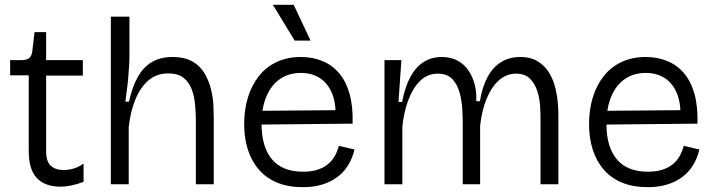

<svg xmlns="http://www.w3.org/2000/svg" viewBox="-20 -763 2960 795"><path d="M231 10Q199 10 174 1Q149 -8 132 -26.5Q115 -45 107 -72.5Q99 -100 99 -137V-451H22V-514H68Q91 -514 101.5 -523Q112 -532 114 -553L123 -630H171V-514H323V-450H171V-137Q171 -94 190.5 -76.5Q210 -59 243 -59Q262 -59 283 -64.5Q304 -70 326 -86V-10Q299 0 275 5Q251 10 231 10Z M439 0V-300V-694H516V-535Q516 -513 514.5 -489.5Q513 -466 511 -441.5Q509 -417 505.5 -392Q502 -367 499 -342H514Q528 -405 551.5 -446Q575 -487 610.5 -507Q646 -527 694 -527Q745 -527 777.5 -508Q810 -489 827.5 -458.5Q845 -428 853.5 -394Q862 -360 863.5 -328.5Q865 -297 865 -277V0H791V-262Q791 -293 788 -327.5Q785 -362 774.5 -391.5Q764 -421 741 -440Q718 -459 677 -459Q628 -459 594.5 -430Q561 -401 540.5 -351Q520 -301 513 -237V0Z M1234 12Q1174 12 1128.5 -6.5Q1083 -25 1052.5 -60Q1022 -95 1006.5 -143Q991 -191 991 -249Q991 -309 1006.5 -359.5Q1022 -410 1052 -448Q1082 -486 1126 -506.5Q1170 -527 1226 -527Q1274 -527 1314.5 -510.5Q1355 -494 1384 -460Q1413 -426 1427.5 -374Q1442 -322 1440 -251L1036 -247V-304L1393 -307L1369 -265Q1373 -330 1356 -373.5Q1339 -417 1305.5 -439Q1272 -461 1226 -461Q1176 -461 1139.5 -436Q1103 -411 1083 -363.5Q1063 -316 1063 -250Q1063 -155 1106 -103.5Q1149 -52 1235 -52Q1269 -52 1294 -60Q1319 -68 1337 -82.5Q1355 -97 1366 -116.5Q1377 -136 1383 -159L1448 -144Q1439 -107 1421 -78Q1403 -49 1375.5 -29Q1348 -9 1313 1.5Q1278 12 1234 12ZM1200 -595 1110 -743H1196L1266 -595Z M1572 0V-307V-514H1642L1630 -341H1645Q1657 -404 1679.5 -445Q1702 -486 1734.5 -506.5Q1767 -527 1809 -527Q1847 -527 1874.5 -512Q1902 -497 1919.5 -471.5Q1937 -446 1945.5 -413Q1954 -380 1952 -344H1967Q1977 -404 1999 -444.5Q2021 -485 2055 -506Q2089 -527 2134 -527Q2179 -527 2209 -507.5Q2239 -488 2256 -458Q2273 -428 2280.5 -395Q2288 -362 2290 -334Q2292 -306 2292 -291V0H2218V-275Q2218 -297 2216 -327.5Q2214 -358 2204 -388Q2194 -418 2173.5 -438Q2153 -458 2117 -458Q2077 -458 2046 -430.5Q2015 -403 1995 -354.5Q1975 -306 1968 -242V0H1896V-257Q1896 -279 1894 -312.5Q1892 -346 1883 -379.5Q1874 -413 1853 -435.5Q1832 -458 1792 -458Q1751 -458 1720.5 -429Q1690 -400 1671 -349.5Q1652 -299 1646 -238V0Z M2662 12Q2602 12 2556.5 -6.5Q2511 -25 2480.5 -60Q2450 -95 2434.5 -143Q2419 -191 2419 -249Q2419 -309 2434.5 -359.5Q2450 -410 2480 -448Q2510 -486 2554 -506.5Q2598 -527 2654 -527Q2702 -527 2742.5 -510.5Q2783 -494 2812 -460Q2841 -426 2855.5 -374Q2870 -322 2868 -251L2464 -247V-304L2821 -307L2797 -265Q2801 -330 2784 -373.5Q2767 -417 2733.5 -439Q2700 -461 2654 -461Q2604 -461 2567.5 -436Q2531 -411 2511 -363.5Q2491 -316 2491 -250Q2491 -155 2534 -103.5Q2577 -52 2663 -52Q2697 -52 2722 -60Q2747 -68 2765 -82.5Q2783 -97 2794 -116.5Q2805 -136 2811 -159L2876 -144Q2867 -107 2849 -78Q2831 -49 2803.5 -29Q2776 -9 2741 1.5Q2706 12 2662 12Z"/></svg>

Font: Bricolage Grotesque Light
Style: Regular
Weight: 300
Designer: Mathieu Triay
Foundry: Atelier Triay
Version: Version 1.000;gftools[0.9.30]